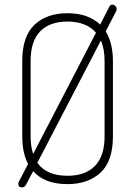

<svg xmlns="http://www.w3.org/2000/svg" viewBox="-20 -788 583 828"><path d="M480 -738 436 -653Q467 -601 467 -525V-200Q467 -93 413.5 -43.5Q360 6 271 6Q172 6 123 -50L92 9Q86 20 75 20Q59 20 59 5Q59 -1 61 -4L101 -81Q76 -129 76 -200V-525Q76 -632 129 -681.5Q182 -731 271 -731Q360 -731 412 -682L452 -760Q456 -768 465 -768Q471 -768 477 -762.5Q483 -757 483 -749Q483 -744 480 -738ZM431 -200V-525Q431 -578 415 -613L141 -86Q181 -30 271 -30Q348 -30 389.5 -72.5Q431 -115 431 -200ZM112 -200Q112 -157 123 -124L394 -647Q352 -695 271 -695Q194 -695 153 -652.5Q112 -610 112 -525Z"/></svg>

Font: Dosis
Style: ExtraLight
Weight: 250
Designer: Edgar Tolentino, Pablo Impallari, Igino Marini
Foundry: Edgar Tolentino, Pablo Impallari, Igino Marini
Version: Version 1.007